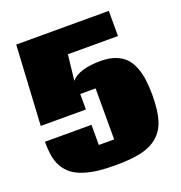

<svg xmlns="http://www.w3.org/2000/svg" viewBox="-141 -900 980 1040"><g transform="rotate(-20 349.0 -380.0)"><path d="M466.3 -539.6Q513.2 -539.6 548.1 -526.6Q583 -513.7 605.5 -491Q627.9 -468.3 641.6 -433.6Q655.3 -398.9 660.6 -359.6Q666 -320.3 666 -270Q666 -184.1 649.4 -128.7Q632.8 -73.2 593.5 -40Q554.2 -6.8 496.3 6.1Q438.5 19 348.6 19Q294.9 19 252.9 14.4Q210.9 9.8 171.6 -2.4Q132.3 -14.6 105.5 -34.4Q78.6 -54.2 60.3 -86.4Q42 -118.7 36.6 -161.6Q32.2 -194.3 32.2 -231.4H300.8V-115.2H389.2V-409.2H300.8V-319.8H40.5L66.4 -779.3H600.1V-634.3H311.5L294.9 -487.3Q339.8 -539.6 466.3 -539.6Z"/></g></svg>

Font: Coda
Style: Heavy
Weight: 800
Version: Version 2.000; ttfautohint (v0.8) -r 50 -G 200 -x